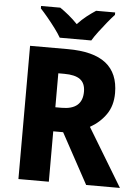

<svg xmlns="http://www.w3.org/2000/svg" viewBox="-61 -1071 743 1025"><g transform="rotate(5 310.5 -558.5)"><path d="M279 -807Q417 -807 484 -754Q551 -701 551 -595Q551 -527 518 -480Q485 -433 433 -404L621 -93H440L293 -363H240V-93H77V-807ZM272 -674H240V-492H274Q385 -492 385 -588Q385 -633 357.5 -653.5Q330 -674 272 -674ZM231 -864Q219 -885 198.5 -912.5Q178 -940 156 -966.5Q134 -993 117 -1011V-1024H220Q242 -1009 266.5 -989Q291 -969 315 -944Q339 -970 364 -989.5Q389 -1009 412 -1024H514V-1011Q497 -993 475.5 -966.5Q454 -940 433.5 -913Q413 -886 400 -864Z"/></g></svg>

Font: Noto Sans Telugu UI SemiCondensed ExtraBold
Style: Regular
Weight: 800
Width: 4
Designer: Jelle Bosma - Monotype Design Team
Foundry: Monotype Imaging Inc.
Version: Version 2.005; ttfautohint (v1.8.4.7-5d5b)